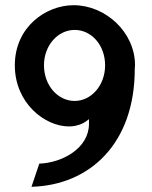

<svg xmlns="http://www.w3.org/2000/svg" viewBox="-20 -723 583 738"><path d="M498 -458C498 -464 499 -468 499 -472C499 -600 385 -703 263 -703C156 -703 37 -619 37 -472C37 -326 153 -237 245 -237C275 -237 299 -248 310 -256L322 -265V-247C322 -153 219 -97 131 -94L101 -5C324 -11 498 -170 498 -458ZM384 -472C384 -394 330 -335 267 -335C202 -335 149 -395 149 -472C149 -548 202 -608 267 -608C332 -608 384 -549 384 -472Z"/></svg>

Font: Bluebird
Style: LiNrw
Weight: 300
Designer: Jasper
Foundry: Cannot Into Space Fonts
Version: Version 0.98